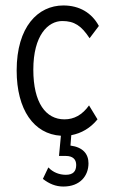

<svg xmlns="http://www.w3.org/2000/svg" viewBox="-20 -486 415 703"><path d="M212 197C274 197 304 157 304 112C304 78 284 53 238 47L241 9C278 2 311 -17 337 -49L306 -100C281 -65 251 -49 216 -49C148 -49 102 -109 102 -231C102 -357 156 -409 208 -409C252 -409 278 -392 308 -346L342 -391C316 -439 271 -466 212 -466C119 -466 41 -388 41 -228C41 -84 104 5 203 11L196 85H221C246 85 259 97 259 118C259 141 248 154 221 154C197 154 174 145 157 127L137 169C160 187 184 197 212 197Z"/></svg>

Font: Inconsolata Condensed Thin
Style: Regular
Weight: 100
Width: 3
Monospace: yes
Designer: Raph Levien, Cyreal, Brenton Simpson
Foundry: Raph Levien, Cyreal, Google
Version: Version 3.100